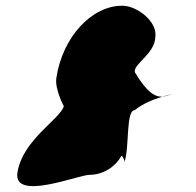

<svg xmlns="http://www.w3.org/2000/svg" viewBox="-20 -730 685 671"><path d="M41 -127C25 -25 254 -119 293 -119C342 -119 384 -149 403 -183C405 -194 419 -164 414 -164H415C433 -214 419 -345 451 -345C478 -368 518 -383 547 -392C524 -391 494 -405 451 -478C446 -507 522 -542 523 -602C530 -654 460 -710 407 -710C301 -710 199 -602 177 -458C171 -420 201 -362 203 -359C191 -314 59 -242 41 -127ZM547 -392C560 -393 572 -399 583 -402C579 -401 565 -397 547 -392ZM583 -402H585Z"/></svg>

Font: Ampere
Style: SuCndIta
Weight: 400
Version: Version 1